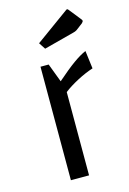

<svg xmlns="http://www.w3.org/2000/svg" viewBox="-110 -762 548 817"><g transform="rotate(-15 163.5 -353.5)"><path d="M165 -418Q213 -460 244.5 -482.5Q276 -505 300 -515L310 -436Q276 -425 240 -406Q204 -387 178 -367V0H98V-500H134ZM118 -598 263 -703Q268 -707 270 -707Q273 -707 276 -703L315 -654Q322 -646 322 -643Q322 -639 316 -633L291 -614Q283 -607 270 -604L137 -569Z"/></g></svg>

Font: Changa Light
Style: Regular
Weight: 300
Designer: Eduardo Rodriguez Tunni
Foundry: Eduardo Rodriguez Tunni
Version: Version 2.002; ttfautohint (v1.5) -l 8 -r 50 -G 110 -x 14 -H